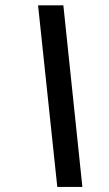

<svg xmlns="http://www.w3.org/2000/svg" viewBox="-20 -708 421 740"><path d="M297.5 12.5H200.8L126.7 -687.5H224.2Z"/></svg>

Font: Funnel Sans Medium
Style: Italic
Weight: 500
Italic angle: -14.036°
Version: Version 1.000; Beta; Release 5; Build 24; ttfautohint (v1.8.